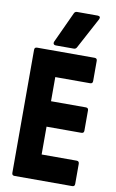

<svg xmlns="http://www.w3.org/2000/svg" viewBox="-100 -974 620 1026"><g transform="rotate(10 210.0 -460.5)"><path d="M55 0Q41 0 41 -14V-682Q41 -696 55 -696H367Q381 -696 381 -682V-572Q381 -558 367 -558H178V-427H367Q381 -427 381 -413V-303Q381 -289 367 -289H178V-138H368Q382 -138 382 -123V-14Q382 0 368 0ZM151 -725Q143 -725 139.5 -730.5Q136 -736 139 -743L217 -912Q222 -921 232 -921H344Q353 -921 356 -916Q359 -911 355 -903L265 -735Q260 -725 249 -725Z"/></g></svg>

Font: AL Dynamic
Style: Bold
Weight: 700
Version: Version 1.000; ttfautohint (v1.8.2) -l 8 -r 50 -G 200 -x 14 